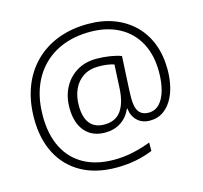

<svg xmlns="http://www.w3.org/2000/svg" viewBox="-113 -836 1116 1056"><g transform="rotate(-15 444.5 -308.0)"><path d="M834 -354Q834 -306 824 -261.5Q814 -217 793 -182.5Q772 -148 741.5 -128Q711 -108 669 -108Q624 -108 596.5 -135Q569 -162 565 -204H562Q542 -158 503.5 -133Q465 -108 414 -108Q340 -108 299 -156.5Q258 -205 258 -290Q258 -355 284.5 -405Q311 -455 358.5 -484Q406 -513 470 -513Q510 -513 547.5 -507Q585 -501 611 -491L602 -317Q601 -299 600.5 -282.5Q600 -266 600 -252Q600 -199 618.5 -175.5Q637 -152 672 -152Q710 -152 735 -178.5Q760 -205 772.5 -251Q785 -297 785 -355Q785 -451 747.5 -520.5Q710 -590 640 -627.5Q570 -665 475 -665Q390 -665 321.5 -638.5Q253 -612 204.5 -562Q156 -512 130.5 -442Q105 -372 105 -284Q105 -179 142.5 -104.5Q180 -30 251 9.5Q322 49 424 49Q479 49 533 37Q587 25 632 7V55Q589 73 537 83.5Q485 94 424 94Q309 94 226.5 48.5Q144 3 99.5 -81.5Q55 -166 55 -282Q55 -380 84.5 -459Q114 -538 169.5 -594Q225 -650 302 -680Q379 -710 475 -710Q556 -710 621.5 -685.5Q687 -661 735 -614.5Q783 -568 808.5 -502.5Q834 -437 834 -354ZM311 -289Q311 -221 339 -186.5Q367 -152 421 -152Q484 -152 515.5 -195Q547 -238 552 -319L559 -457Q541 -463 519 -466Q497 -469 471 -469Q419 -469 383 -445Q347 -421 329 -380.5Q311 -340 311 -289Z"/></g></svg>

Font: Noto Sans Georgian Light
Style: Regular
Weight: 300
Version: Version 2.002